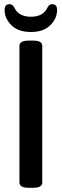

<svg xmlns="http://www.w3.org/2000/svg" viewBox="-20 -896 295 918"><path d="M120 2Q95 2 84 -4.5Q73 -11 73 -23V-677Q73 -689 84 -695.5Q95 -702 120 -702H136Q161 -702 171.5 -695.5Q182 -689 182 -677V-23Q182 -11 171.5 -4.5Q161 2 136 2ZM128 -743Q67 -743 34.5 -775.5Q2 -808 2 -848Q2 -876 26 -876Q40 -876 49 -859Q69 -816 128 -816Q187 -816 207 -860Q215 -876 230 -876Q253 -876 253 -848Q253 -808 220.5 -775.5Q188 -743 128 -743Z"/></svg>

Font: Asap Condensed Medium
Style: Regular
Weight: 500
Width: 3
Designer: Pablo Cosgaya
Foundry: Omnibus-Type
Version: Version 3.001; ttfautohint (v1.8.4.7-5d5b)